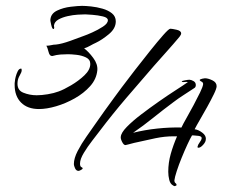

<svg xmlns="http://www.w3.org/2000/svg" viewBox="-20 -616 774 655"><path d="M113 -244Q74 -244 52 -266Q30 -288 30 -326Q30 -329 30 -332.5Q30 -336 31 -340Q31 -344 33.5 -354Q36 -364 40.5 -373Q45 -382 52 -382Q54 -382 54 -376Q54 -370 47.5 -359Q41 -348 40 -337Q37 -309 59 -300Q81 -291 105 -291Q122 -291 143 -294.5Q164 -298 180 -304Q197 -310 222.5 -325Q248 -340 268 -359Q288 -378 288 -398Q288 -413 273.5 -420Q259 -427 241 -429Q223 -431 212 -431Q199 -431 186 -430Q173 -429 159 -425H157Q149 -425 145.5 -439.5Q142 -454 138 -460Q147 -460 155 -462Q163 -464 171 -464Q190 -466 219.5 -476.5Q249 -487 267 -494Q276 -497 295 -505.5Q314 -514 331 -525Q348 -536 348 -547Q348 -556 331 -560Q314 -564 295 -565.5Q276 -567 271 -567Q262 -567 245.5 -566Q229 -565 211 -561Q193 -557 179.5 -549.5Q166 -542 164 -529Q164 -527 164.5 -525Q165 -523 165 -522Q165 -517 162 -517Q158 -517 154.5 -532Q151 -547 152 -550Q154 -570 175 -580Q196 -590 221.5 -593Q247 -596 260 -596Q272 -596 291 -594Q310 -592 329.5 -586.5Q349 -581 362 -570.5Q375 -560 375 -543Q375 -519 351.5 -499.5Q328 -480 307 -470Q298 -466 287.5 -460Q277 -454 267 -451Q282 -440 298 -418.5Q314 -397 312 -376Q309 -346 287.5 -322Q266 -298 235 -280.5Q204 -263 171.5 -253.5Q139 -244 113 -244ZM248 -33Q240 -33 236 -42Q232 -51 232 -56Q232 -76 245 -101Q258 -126 275 -150Q292 -174 303 -190Q320 -214 336.5 -237.5Q353 -261 371 -285Q376 -292 395 -317.5Q414 -343 440 -376.5Q466 -410 492 -442.5Q518 -475 537 -496.5Q556 -518 561 -518Q567 -518 582.5 -514.5Q598 -511 598 -502Q598 -499 596 -496Q594 -493 592 -490Q571 -465 549 -440.5Q527 -416 505 -391Q458 -337 411 -282Q364 -227 320 -169Q311 -157 295 -136.5Q279 -116 266 -94.5Q253 -73 253 -58Q253 -48 257.5 -46Q262 -44 262 -42Q262 -39 256 -36Q250 -33 248 -33ZM576 19Q574 19 571 17Q561 12 557.5 -2Q554 -16 554 -30Q554 -61 562.5 -91Q571 -121 584 -151Q581 -151 578 -151Q575 -151 572 -151Q542 -151 510.5 -144.5Q479 -138 449 -131Q447 -131 437.5 -128.5Q428 -126 418.5 -123.5Q409 -121 408 -121Q402 -121 396.5 -132Q391 -143 392 -149Q393 -163 412.5 -183Q432 -203 461.5 -225.5Q491 -248 522.5 -270Q554 -292 580.5 -309Q607 -326 621 -336Q617 -337 613 -336.5Q609 -336 606 -336Q605 -336 602.5 -336.5Q600 -337 600 -338Q600 -340 611 -342Q622 -344 626 -344Q632 -344 640 -339.5Q648 -335 648 -326Q648 -318 642 -315Q624 -303 606 -291.5Q588 -280 571 -267Q536 -241 502.5 -214Q469 -187 434 -163Q474 -173 517 -177.5Q560 -182 599 -181Q604 -192 616 -213Q628 -234 640.5 -257.5Q653 -281 662.5 -300.5Q672 -320 673 -329Q673 -335 667.5 -337.5Q662 -340 661 -343Q663 -346 670 -347.5Q677 -349 679 -349Q690 -349 704.5 -342Q719 -335 719 -322Q719 -314 709.5 -294.5Q700 -275 687 -251.5Q674 -228 662 -207.5Q650 -187 644 -175Q656 -174 670 -163.5Q684 -153 682 -140Q682 -132 673 -122Q664 -112 657 -112Q653 -112 654 -116Q655 -122 661 -130Q667 -138 668 -144Q669 -151 657 -152.5Q645 -154 641 -154H635Q629 -144 619.5 -123.5Q610 -103 600 -78.5Q590 -54 583 -32.5Q576 -11 575 -1V0Q575 6 579 9Q583 12 582 16Q582 17 579 18Q576 19 576 19Z"/></svg>

Font: The Nautigal
Style: Bold
Weight: 700
Designer: Robert E. Leuschke
Foundry: Robert E. Leuschke
Version: Version 1.100; ttfautohint (v1.8.3)